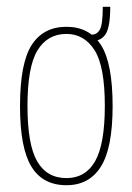

<svg xmlns="http://www.w3.org/2000/svg" viewBox="-20 -538 390 566"><path d="M176 8Q106 8 72.5 -47Q39 -102 39 -225Q39 -352 73.5 -405.5Q108 -459 176 -459Q243 -459 277.5 -405.5Q312 -352 312 -225Q312 -102 277.5 -47Q243 8 176 8ZM176 -13Q232 -13 260.5 -63Q289 -113 289 -226Q289 -343 258.5 -390.5Q228 -438 176 -438Q120 -438 90.5 -389.5Q61 -341 61 -226Q61 -112 89.5 -62.5Q118 -13 176 -13ZM305 -518Q305 -460 292 -438.5Q279 -417 251 -417V-436Q266 -436 274.5 -451Q283 -466 283 -518Z"/></svg>

Font: Inconsolata ExtraCondensed ExtraLight
Style: Regular
Weight: 200
Width: 2
Monospace: yes
Designer: Raph Levien, Cyreal, Brenton Simpson
Foundry: Raph Levien, Cyreal, Google
Version: Version 3.001; ttfautohint (v1.8.2.53-6de2)